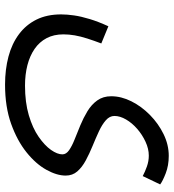

<svg xmlns="http://www.w3.org/2000/svg" viewBox="16 -473 688 760"><g transform="rotate(90 360.0 -93.0)"><path d="M37 9Q37 -14 41 -42Q45 -70 55.5 -104.5Q66 -139 84 -178L152 -150Q141 -121 132.5 -94.5Q124 -68 120 -45Q116 -22 116 0Q116 38 131 66.5Q146 95 173.5 114Q201 133 238 142.5Q275 152 319 152Q385 152 436 137Q487 122 521.5 98Q556 74 573.5 49Q591 24 591 4Q591 -11 574.5 -22.5Q558 -34 531.5 -44.5Q505 -55 476 -67Q447 -79 420.5 -95Q394 -111 377.5 -134Q361 -157 361 -189Q361 -229 381 -269Q401 -309 435 -342.5Q469 -376 511 -396.5Q553 -417 597 -417Q635 -417 666 -405Q697 -393 710 -383L677 -314Q660 -323 639 -330.5Q618 -338 596 -338Q569 -338 541 -325Q513 -312 490 -292Q467 -272 453 -248Q439 -224 439 -202Q439 -183 456 -168Q473 -153 500 -140.5Q527 -128 557.5 -115.5Q588 -103 615 -88.5Q642 -74 658.5 -55Q675 -36 675 -9Q675 26 652 67.5Q629 109 583 146Q537 183 470 207Q403 231 315 231Q255 231 204 217.5Q153 204 115.5 176Q78 148 57.5 106.5Q37 65 37 9Z"/></g></svg>

Font: Noto Sans Arabic SemiCondensed
Style: Regular
Weight: 400
Width: 4
Designer: Monotype Design Team, Nadine Chahine, Nizar Qandah and Khaled Hosny
Foundry: Monotype Imaging Inc.
Version: Version 2.012